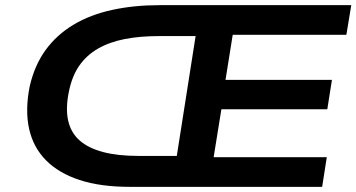

<svg xmlns="http://www.w3.org/2000/svg" viewBox="-20 -725 1383 745"><path d="M483 0Q370 0 289 -26.5Q208 -53 158.5 -103Q109 -153 93 -225Q77 -297 95 -389Q114 -472 157 -531Q200 -590 265 -629Q330 -668 415 -686.5Q500 -705 599 -705H1343L1324 -590H883L855 -415H1268L1250 -301H839L809 -115H1248L1230 0ZM517 -120H666L739 -585H597Q523 -585 464 -573.5Q405 -562 360.5 -536.5Q316 -511 287.5 -470Q259 -429 247 -368Q221 -240 289 -180Q357 -120 517 -120Z"/></svg>

Font: Nunito Sans 10pt Expanded
Style: Bold Italic
Weight: 700
Width: 7
Italic angle: -9°
Designer: Vernon Adams
Foundry: Vernon Adams
Version: Version 3.101;gftools[0.9.27]